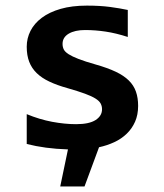

<svg xmlns="http://www.w3.org/2000/svg" viewBox="-20 -527 590 691"><path d="M477.1 -146Q477.1 -113.8 466.1 -88.9Q455.1 -64 436 -45.7Q417 -27.3 391.4 -15.4Q365.7 -3.4 336.4 2.9L284.2 144H196.8L224.6 10.7Q181.6 9.3 145.3 4.4Q108.9 -0.5 76.2 -8.8V-116.2Q122.1 -97.2 167.7 -88.6Q213.4 -80.1 253.9 -80.1Q300.8 -80.1 324 -95Q347.2 -109.9 347.2 -133.8Q347.2 -145 342.3 -154.3Q337.4 -163.6 324 -172.1Q310.5 -180.7 286.1 -189.7Q261.7 -198.7 222.2 -210Q185.5 -220.2 158 -233.2Q130.4 -246.1 112.3 -263.7Q94.2 -281.2 85.2 -304.4Q76.2 -327.6 76.2 -358.9Q76.2 -389.2 89.8 -416Q103.5 -442.9 130.6 -463.1Q157.7 -483.4 198.2 -495.1Q238.8 -506.8 293 -506.8Q339.8 -506.8 376 -502Q412.1 -497.1 439.9 -491.2V-394Q397.5 -407.7 360.1 -413.3Q322.8 -418.9 286.1 -418.9Q249.5 -418.9 227.3 -405.8Q205.1 -392.6 205.1 -369.1Q205.1 -357.9 209.5 -349.1Q213.9 -340.3 226.8 -332Q239.7 -323.7 262.9 -314.7Q286.1 -305.7 324.2 -294.9Q367.2 -282.7 396.5 -268.8Q425.8 -254.9 443.6 -237.3Q461.4 -219.7 469.2 -197.3Q477.1 -174.8 477.1 -146Z"/></svg>

Font: Code New Roman
Style: Bold
Weight: 700
Monospace: yes
Designer: Sam Radian
Foundry: Code New Roman
Version: Version 1.508 October 19, 2014